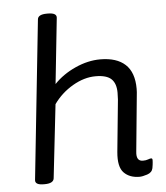

<svg xmlns="http://www.w3.org/2000/svg" viewBox="-53 -800 738 853"><g transform="rotate(-5 315.5 -373.0)"><path d="M535 6Q491 6 465.5 -20Q440 -46 446 -112L469 -344Q470 -361 470 -375Q470 -416 449 -436Q428 -456 379 -456Q328 -456 276.5 -426Q225 -396 191 -348L154 -20Q151 2 112 2H108Q69 2 71 -20L146 -730Q148 -752 188 -752H192Q232 -752 230 -730L199 -437Q238 -478 294.5 -503.5Q351 -529 406 -529Q479 -529 517.5 -493.5Q556 -458 556 -385Q556 -370 554 -354L530 -107Q525 -64 556 -64Q570 -64 579 -67.5Q588 -71 593 -71Q599 -71 599 -63Q599 -62 598.5 -53Q598 -44 595 -27Q591 -8 569.5 -1Q548 6 535 6Z"/></g></svg>

Font: Asap Semi Expanded Semi Expanded Regular
Style: Italic
Weight: 400
Width: 6
Italic angle: -6°
Designer: Pablo Cosgaya
Foundry: Omnibus-Type
Version: Version 3.001; ttfautohint (v1.8.4.7-5d5b)